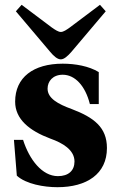

<svg xmlns="http://www.w3.org/2000/svg" viewBox="-20 -767 486 799"><path d="M46 -720 189 -551C204 -533 219 -520 233 -520C247 -520 262 -534 277 -551L420 -720L396 -747L271 -653C257 -643 244 -634 233 -634C223 -634 209 -643 195 -653L70 -747ZM38 -185 50 -36C88 -1 163 12 219 12C341 12 425 -43 425 -151C425 -237 371 -278 279 -313C221 -334 178 -358 178 -398C178 -429 200 -456 241 -456C292 -456 335 -410 354 -334H391V-467C350 -492 293 -502 241 -502C119 -502 43 -445 43 -344C43 -271 102 -223 190 -190C241 -172 290 -143 290 -95C290 -57 265 -34 221 -34C155 -34 102 -103 76 -185Z"/></svg>

Font: Heuristica
Style: Bold
Weight: 700
Version: Version 1.0.1